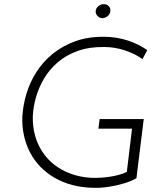

<svg xmlns="http://www.w3.org/2000/svg" viewBox="-20 -888 786 919"><path d="M633 -35Q609 -21 574.5 -10.5Q540 0 501.5 6Q463 12 428 11Q373 10 326 -2.5Q279 -15 240.5 -37.5Q202 -60 172.5 -90.5Q143 -121 123.5 -159Q104 -197 94.5 -240Q85 -283 87 -330Q90 -384 106.5 -439Q123 -494 154.5 -543.5Q186 -593 233 -631Q280 -669 341.5 -691Q403 -713 481 -712Q540 -711 592 -694Q644 -677 685 -648L662 -605Q626 -631 577.5 -647Q529 -663 479 -663Q407 -664 351.5 -644Q296 -624 256 -589.5Q216 -555 190.5 -511.5Q165 -468 152 -421.5Q139 -375 137 -331Q136 -283 147.5 -240.5Q159 -198 182.5 -162Q206 -126 240 -99.5Q274 -73 318.5 -56.5Q363 -40 416 -37Q458 -35 505.5 -42Q553 -49 587 -65L612 -272H451L457 -318H668ZM438 -835Q439 -849 451.5 -859Q464 -869 478 -868Q491 -868 500.5 -858.5Q510 -849 508 -835Q507 -820 495 -810.5Q483 -801 469 -801Q456 -802 446.5 -812Q437 -822 438 -835Z"/></svg>

Font: Josefin Sans Thin Light
Style: Italic
Weight: 300
Italic angle: -7°
Version: Version 2.000